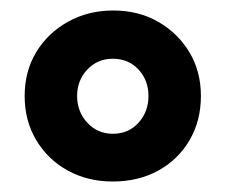

<svg xmlns="http://www.w3.org/2000/svg" viewBox="-20 -736 431 366"><path d="M195 -390Q147 -390 109 -411Q71 -432 49 -469Q27 -506 27 -553Q27 -600 49 -636.5Q71 -673 109.5 -694.5Q148 -716 196 -716Q244 -716 281.5 -694.5Q319 -673 341 -636.5Q363 -600 363 -553Q363 -506 341.5 -469Q320 -432 282 -411Q244 -390 195 -390ZM195 -481Q225 -481 244 -502Q263 -523 263 -553Q263 -583 244 -603.5Q225 -624 195 -624Q166 -624 146.5 -603.5Q127 -583 127 -553Q127 -523 146.5 -502Q166 -481 195 -481Z"/></svg>

Font: Nunito Sans 11pt Black
Style: Regular
Weight: 900
Version: Version 3.101;gftools[0.9.27]